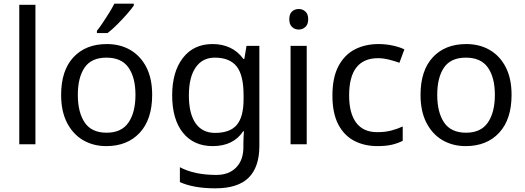

<svg xmlns="http://www.w3.org/2000/svg" viewBox="-20 -786 2861 1046"><path d="M173 0H85V-760H173Z M809 -269Q809 -136 741.5 -63Q674 10 559 10Q488 10 432.5 -22.5Q377 -55 345 -117.5Q313 -180 313 -269Q313 -402 380 -474Q447 -546 562 -546Q635 -546 690.5 -513.5Q746 -481 777.5 -419.5Q809 -358 809 -269ZM404 -269Q404 -174 441.5 -118.5Q479 -63 561 -63Q642 -63 680 -118.5Q718 -174 718 -269Q718 -364 680 -418Q642 -472 560 -472Q478 -472 441 -418Q404 -364 404 -269ZM709 -756Q697 -738 672 -709.5Q647 -681 618.5 -652.5Q590 -624 566 -606H508V-618Q523 -637 540.5 -663Q558 -689 575 -716.5Q592 -744 603 -766H709Z M1138 -546Q1191 -546 1233.5 -526Q1276 -506 1306 -465H1311L1323 -536H1393V9Q1393 124 1334.5 182Q1276 240 1153 240Q1035 240 960 206V125Q1039 167 1158 167Q1227 167 1266.5 126.5Q1306 86 1306 16V-5Q1306 -17 1307 -39.5Q1308 -62 1309 -71H1305Q1251 10 1139 10Q1035 10 976.5 -63Q918 -136 918 -267Q918 -395 976.5 -470.5Q1035 -546 1138 -546ZM1150 -472Q1083 -472 1046 -418.5Q1009 -365 1009 -266Q1009 -167 1045.5 -114.5Q1082 -62 1152 -62Q1233 -62 1270 -105.5Q1307 -149 1307 -246V-267Q1307 -377 1269 -424.5Q1231 -472 1150 -472Z M1608 -737Q1628 -737 1643.5 -723.5Q1659 -710 1659 -681Q1659 -653 1643.5 -639Q1628 -625 1608 -625Q1586 -625 1571 -639Q1556 -653 1556 -681Q1556 -710 1571 -723.5Q1586 -737 1608 -737ZM1651 -536V0H1563V-536Z M2036 10Q1965 10 1909.5 -19Q1854 -48 1822.5 -109Q1791 -170 1791 -265Q1791 -364 1824 -426Q1857 -488 1913.5 -517Q1970 -546 2042 -546Q2083 -546 2121 -537.5Q2159 -529 2183 -517L2156 -444Q2132 -453 2100 -461Q2068 -469 2040 -469Q1882 -469 1882 -266Q1882 -169 1920.5 -117.5Q1959 -66 2035 -66Q2079 -66 2112.5 -75Q2146 -84 2174 -97V-19Q2147 -5 2114.5 2.5Q2082 10 2036 10Z M2767 -269Q2767 -136 2699.5 -63Q2632 10 2517 10Q2446 10 2390.5 -22.5Q2335 -55 2303 -117.5Q2271 -180 2271 -269Q2271 -402 2338 -474Q2405 -546 2520 -546Q2593 -546 2648.5 -513.5Q2704 -481 2735.5 -419.5Q2767 -358 2767 -269ZM2362 -269Q2362 -174 2399.5 -118.5Q2437 -63 2519 -63Q2600 -63 2638 -118.5Q2676 -174 2676 -269Q2676 -364 2638 -418Q2600 -472 2518 -472Q2436 -472 2399 -418Q2362 -364 2362 -269Z"/></svg>

Font: Noto Sans Warang Citi
Style: Regular
Weight: 400
Designer: Mangu Purty
Foundry: Mangu Purty
Version: Version 3.002; ttfautohint (v1.8.4.7-5d5b)